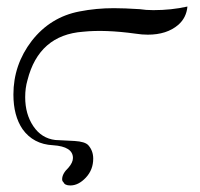

<svg xmlns="http://www.w3.org/2000/svg" viewBox="-20 -434 611 587"><path d="M407 -406Q426 -403 449 -403Q504 -403 553 -414Q550 -380 525 -358Q490 -328 432 -328Q414 -328 395 -331Q301 -344 234 -337Q99 -327 64 -189Q57 -165 57 -137Q57 -85 82 -48Q107 -11 149 -6L208 -3Q240 -1 250 10Q265 27 265 51Q265 85 242.5 109Q220 133 195 133Q178 133 174 123Q170 120 170 114Q170 97 189 79Q203 63 203 49Q203 14 142 10Q82 7 49 -39Q21 -80 21 -145Q21 -236 77 -309Q134 -382 223 -399Q274 -409 328 -409Q360 -409 407 -406Z"/></svg>

Font: GFS Solomos
Style: Regular
Weight: 400
Designer: George D. Matthiopoulos
Foundry: George D. Matthiopoulos
Version: Version 1.000